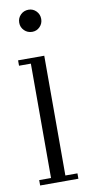

<svg xmlns="http://www.w3.org/2000/svg" viewBox="-84 -756 361 791"><g transform="rotate(-10 96.0 -361.0)"><path d="M96 -629Q76 -629 62.5 -642.5Q49 -656 49 -675Q49 -694.5 62.5 -708Q76 -721.5 96 -721.5Q114.5 -721.5 127.8 -708Q141 -694.5 141 -675Q141 -656 127.8 -642.5Q114.5 -629 96 -629ZM17.5 0V-22.5H67V-501H17.5V-523.5H127V-22.5H177.5V0Z"/></g></svg>

Font: Imbue 50pt Light
Style: Regular
Weight: 300
Designer: Tyler Finck
Foundry: Etcetera Type Company
Version: Version 1.102; ttfautohint (v1.8.3)